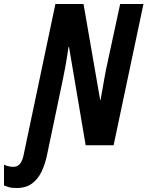

<svg xmlns="http://www.w3.org/2000/svg" viewBox="-132 -734 745 970"><path d="M-47.9 215.8Q-72.8 215.8 -85.9 211.9Q-99.1 208 -111.8 203.1V98.1Q-99.1 104 -86.9 106.4Q-74.7 108.9 -64.9 108.9Q-42 108.9 -29.5 91.8Q-17.1 74.7 -11.2 42L147.9 -713.9H290L374 -229H376Q381.3 -259.3 386.5 -288.3Q391.6 -317.4 396.2 -343Q400.9 -368.7 404.8 -388.2L475.1 -713.9H592.8L441.9 0H300.8L216.8 -496.1H213.9Q210.4 -471.2 206.5 -445.8Q202.6 -420.4 198.2 -397.2Q193.8 -374 189.9 -354.5Q186 -335 183.1 -320.8L106 46.9Q97.2 91.3 79.6 129.9Q62 168.5 31.2 192.1Q0.5 215.8 -47.9 215.8Z"/></svg>

Font: Open Sans Condensed
Style: Italic
Weight: 400
Width: 3
Italic angle: -12°
Designer: Monotype Design Team
Foundry: Monotype Imaging Inc.
Version: Version 3.000